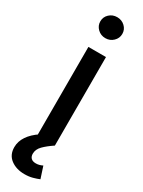

<svg xmlns="http://www.w3.org/2000/svg" viewBox="-256 -776 752 1012"><g transform="rotate(30 120.0 -270.5)"><path d="M68.8 0V-539.1H175.8V0ZM111.8 210.4Q61.5 210.4 28.1 185.3Q-5.4 160.2 -5.4 113.3Q-5.4 78.1 15.9 46.4Q37.1 14.6 77.6 -12.2L175.3 0Q139.6 23.9 117.9 45.9Q96.2 67.9 96.2 94.7Q96.2 111.8 106 121.6Q115.7 131.3 135.7 131.3Q147 131.3 157 128.4Q167 125.5 175.8 121.1L198.7 191.4Q183.1 198.2 160.9 204.3Q138.7 210.4 111.8 210.4ZM122.6 -623.5Q94.7 -623.5 75.2 -642.3Q55.7 -661.1 55.7 -687.5Q55.7 -714.4 75.2 -732.7Q94.7 -751 122.6 -751Q150.4 -751 169.9 -732.7Q189.5 -714.4 189.5 -687.5Q189.5 -661.1 169.9 -642.3Q150.4 -623.5 122.6 -623.5Z"/></g></svg>

Font: Inter 18pt Medium
Style: Regular
Weight: 500
Designer: Rasmus Andersson
Foundry: rsms
Version: Version 4.001;git-66647c0bb